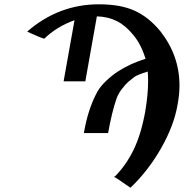

<svg xmlns="http://www.w3.org/2000/svg" viewBox="-20 -717 866 902"><path d="M515.1 113.8ZM515.1 113.8 521 110.8Q572.3 59.1 607.4 -12.9Q642.6 -85 662.1 -191.9Q675.8 -272.9 675.8 -335Q675.8 -366.2 673.8 -380.9Q627.4 -366.2 611.8 -356Q593.8 -342.3 582.3 -332.3Q570.8 -322.3 553.7 -300.3Q536.6 -278.3 527.8 -254.9Q506.3 -193.8 487.8 -91.8H374Q393.1 -205.6 438 -287.1Q451.7 -311.5 479.5 -337.9Q507.3 -364.3 538.1 -383.8Q593.3 -418.9 664.1 -440.9Q641.6 -510.7 606.9 -551.8Q570.8 -596.7 529.3 -617.7Q487.8 -638.7 435.1 -640.1L380.9 -335H278.8L330.1 -622.1Q246.1 -591.8 188 -535.2Q181.2 -536.6 161.4 -544.7Q141.6 -552.7 125 -560.5Q108.4 -568.4 107.9 -568.8Q255.4 -696.8 444.8 -696.8Q546.4 -696.8 612.5 -666.7Q678.7 -636.7 732.9 -570.8Q823.2 -456.5 823.2 -314.9Q823.2 -272.9 814 -224.1Q797.4 -127.4 737.3 -21.5Q677.2 84.5 592.8 165Q520 113.8 515.1 113.8Z"/></svg>

Font: Linux Libertine
Style: Bold Italic
Weight: 700
Italic angle: -11.5°
Designer: Philipp H. Poll
Foundry: Philipp H. Poll
Version: Version 4.0.5